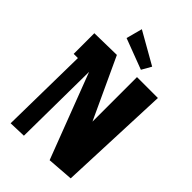

<svg xmlns="http://www.w3.org/2000/svg" viewBox="-266 -990 1088 1088"><g transform="rotate(45 277.5 -446.5)"><path d="M353 -731.4 168.5 -801.3 194.3 -897.9 385.7 -789.1ZM53.7 -525.9H20V-691.4L197.3 -694.8L366.7 -329.6V-686.5H534.2L506.8 -15.1L349.6 -3.4L153.8 -515.6L148.4 1.5L45.4 4.9Z"/></g></svg>

Font: Some Time Later
Style: Regular
Weight: 400
Version: Version 003.300